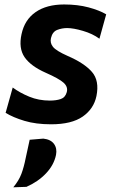

<svg xmlns="http://www.w3.org/2000/svg" viewBox="-20 -530 502 838"><path d="M203 12.5Q136.5 12.5 86.8 -2.5Q37 -17.5 4.5 -37.5L35.5 -148Q66.5 -125 107.8 -108Q149 -91 197.5 -91Q225.5 -91 245.2 -97.8Q265 -104.5 271.5 -128Q277.5 -151 257.5 -169Q237.5 -187 179.5 -212.5Q114 -241.5 87.2 -280.5Q60.5 -319.5 74 -381Q87.5 -444 135.5 -477.2Q183.5 -510.5 260 -510.5Q319 -510.5 366.5 -497.8Q414 -485 443.5 -467.5L414 -361Q384 -383 342.2 -395.2Q300.5 -407.5 273 -407.5Q250.5 -407.5 229.8 -399.5Q209 -391.5 202.5 -364Q197.5 -343 211 -325.8Q224.5 -308.5 275 -286Q348 -254.5 381.2 -216.2Q414.5 -178 401 -111Q389.5 -55 341 -21.2Q292.5 12.5 203 12.5ZM38 287.5Q62.5 258 73.5 228.5Q84.5 199 92 160.5Q96.5 140.5 100.8 120.2Q105 100 109.5 80L169 75Q201.5 78.5 215.8 98.2Q230 118 224.5 146Q215.5 190 181 226.5Q146.5 263 95.5 285.5Z"/></svg>

Font: Commissioner SemiBold
Style: Italic
Weight: 600
Italic angle: -12°
Designer: Kostas Bartsokas
Foundry: Kostas Bartsokas
Version: Version 1.000; ttfautohint (v1.8.3)